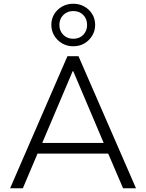

<svg xmlns="http://www.w3.org/2000/svg" viewBox="-20 -1005 779 1025"><path d="M34 0 340 -705H399L706 0H637L550 -203L586 -185H153L188 -203L102 0ZM368 -625 200 -229 176 -242H562L539 -229L371 -625ZM371 -758Q338 -758 311.5 -773.5Q285 -789 269.5 -815Q254 -841 254 -872Q254 -904 269.5 -929.5Q285 -955 311.5 -970Q338 -985 371 -985Q404 -985 430.5 -970Q457 -955 472.5 -929.5Q488 -904 488 -872Q488 -841 472.5 -815Q457 -789 431 -773.5Q405 -758 371 -758ZM371 -798Q404 -798 424.5 -819Q445 -840 445 -872Q445 -904 424.5 -925Q404 -946 371 -946Q339 -946 318 -925Q297 -904 297 -872Q297 -840 318 -819Q339 -798 371 -798Z"/></svg>

Font: Nunito Sans 10pt Light
Style: Regular
Weight: 300
Designer: Vernon Adams
Foundry: Vernon Adams
Version: Version 3.101;gftools[0.9.27]